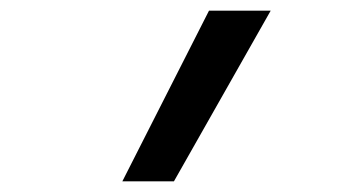

<svg xmlns="http://www.w3.org/2000/svg" viewBox="-20 -792 640 361"><path d="M210 -451 373 -772H489L307 -451Z"/></svg>

Font: Iosevka Slab MdExObl
Style: Regular
Weight: 500
Width: 7
Italic angle: -9°
Monospace: yes
Designer: Belleve Invis
Foundry: Belleve Invis
Version: Version 11.1.1; ttfautohint (v1.8.3)